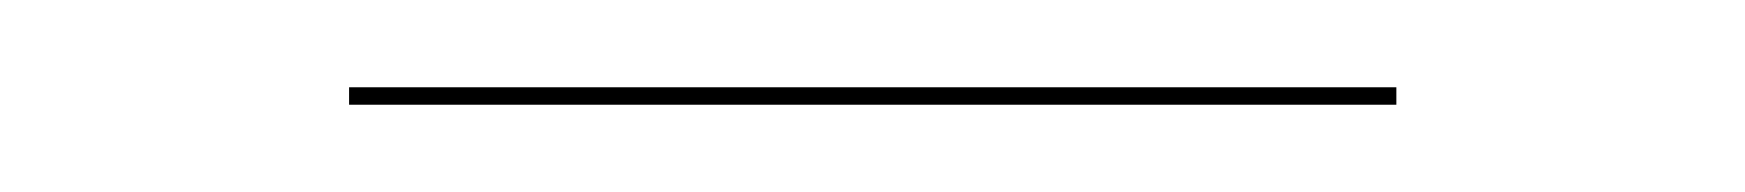

<svg xmlns="http://www.w3.org/2000/svg" viewBox="-20 -297 400 44"><path d="M60 -277H300V-273H60Z"/></svg>

Font: Bodoni* 36pt
Style: Bold
Weight: 700
Version: Version 2.3